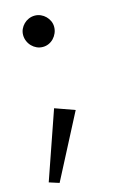

<svg xmlns="http://www.w3.org/2000/svg" viewBox="-111 -553 473 758"><g transform="rotate(-15 125.5 -174.0)"><path d="M111.3 -378.4Q98.1 -378.4 86.7 -383.5Q75.2 -388.7 66.4 -397.7Q57.6 -406.7 52.5 -418.7Q47.4 -430.7 47.4 -443.8Q47.4 -456.5 52.5 -467.8Q57.6 -479 66.2 -487.5Q74.7 -496.1 86.4 -501.2Q98.1 -506.3 111.3 -506.3Q124 -506.3 135.5 -501.2Q147 -496.1 155.5 -487.5Q164.1 -479 169.2 -467.8Q174.3 -456.5 174.3 -443.8Q174.3 -430.7 169.2 -418.7Q164.1 -406.7 155.5 -397.7Q147 -388.7 135.5 -383.5Q124 -378.4 111.3 -378.4ZM35.6 157.2 -5.4 144 90.8 -133.3 171.4 -104.5Z"/></g></svg>

Font: Twentytwelve Slab Light
Style: TwentytwelveSlab
Weight: 300
Designer: Domenico Catapano
Version: Version 1.00 2012